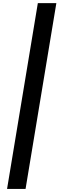

<svg xmlns="http://www.w3.org/2000/svg" viewBox="-20 -982 383 1236"><path d="M342.8 -961.9 144.5 234.4H25.4L223.6 -961.9Z"/></svg>

Font: Inter Display Semi Bold
Style: Italic
Weight: 600
Italic angle: -9.39999°
Designer: Rasmus Andersson
Foundry: rsms
Version: Version 4.000;git-4fc901f